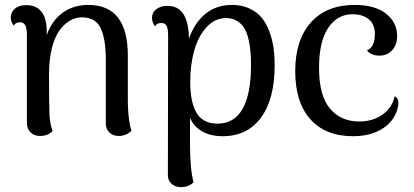

<svg xmlns="http://www.w3.org/2000/svg" viewBox="-20 -543 1690 784"><path d="M502 -120.1Q504.4 -43 517.1 -8.8Q494.1 12.2 464.8 12.2Q441.9 12.2 427 -1.7Q412.1 -15.6 412.1 -38.1V-304.2Q411.1 -390.1 389.4 -431.2Q367.7 -472.2 314 -472.2Q289.1 -472.2 265.9 -459Q242.7 -445.8 223.1 -419.2Q203.6 -392.6 191.9 -346.4Q180.2 -300.3 180.2 -240.2Q180.2 -112.8 182.1 -74.7Q184.1 -36.6 194.8 -7.8Q174.8 12.2 143.1 12.2Q119.6 12.2 104.7 -2.4Q89.8 -17.1 89.8 -42V-400.9Q89.4 -428.7 82.8 -440.4Q76.2 -452.1 62 -452.1Q43 -452.1 36.1 -438Q23.9 -455.6 23.9 -471.2Q23.9 -493.7 41 -507.8Q58.1 -522 87.9 -522Q128.4 -522 149.7 -494.6Q170.9 -467.3 170.9 -414.1V-399.9Q191.9 -459 235.8 -491Q279.8 -522.9 340.8 -522.9Q502 -522.9 502 -315.9Z M927.7 -522.9Q968.3 -522.9 999.8 -507.8Q1031.2 -492.7 1050 -469Q1068.8 -445.3 1080.8 -411.9Q1092.8 -378.4 1097.2 -345.9Q1101.6 -313.5 1101.6 -276.9Q1101.6 -138.7 1045.7 -62.7Q989.7 13.2 889.6 13.2Q840.3 13.2 805.7 -6.3Q771 -25.9 755.9 -62V43.9Q755.9 149.4 770.5 201.2Q750.5 221.2 718.8 221.2Q695.8 221.2 680.7 207.8Q665.5 194.3 665.5 171.9L666.5 -397.9Q666.5 -425.8 660.2 -437.5Q653.8 -449.2 638.7 -449.2Q619.6 -449.2 612.8 -435.1Q600.6 -454.1 600.6 -469.2Q600.6 -491.7 618.2 -505.4Q635.7 -519 664.6 -519Q750 -519 751.5 -384.8Q774.4 -450.2 818.8 -486.6Q863.3 -522.9 927.7 -522.9ZM868.7 -38.1Q936 -38.1 970.5 -98.4Q1004.9 -158.7 1004.9 -276.9Q1004.9 -308.6 1002.7 -333.7Q1000.5 -358.9 994.1 -385.3Q987.8 -411.6 976.8 -429.2Q965.8 -446.8 947 -458Q928.2 -469.2 902.8 -469.2Q857.4 -469.2 823.5 -432.1Q789.6 -395 773.2 -336.9Q756.8 -278.8 756.8 -210Q756.8 -171.4 762 -141.8Q767.1 -112.3 779.3 -87.9Q791.5 -63.5 814 -50.8Q836.4 -38.1 868.7 -38.1Z M1421.4 13.2Q1309.6 13.2 1247.6 -55.7Q1185.5 -124.5 1185.5 -252.9Q1185.5 -379.4 1249.3 -451.2Q1313 -522.9 1428.7 -522.9Q1510.7 -522.9 1556.2 -487.3Q1601.6 -451.7 1601.6 -396Q1601.6 -360.4 1581.5 -338.1Q1561.5 -315.9 1529.8 -315.9Q1495.6 -315.9 1478.5 -336.9Q1510.7 -351.1 1510.7 -402.8Q1510.7 -444.8 1485.4 -464.8Q1460 -484.9 1419.4 -484.9Q1356.9 -484.9 1319.8 -428.5Q1282.7 -372.1 1282.7 -267.1Q1282.7 -152.8 1327.1 -99.9Q1371.6 -46.9 1446.8 -46.9Q1501 -46.9 1540.5 -74Q1580.1 -101.1 1591.8 -149.9Q1614.7 -139.6 1602.5 -96.2Q1586.4 -43.9 1538.1 -15.4Q1489.7 13.2 1421.4 13.2Z"/></svg>

Font: Arima Madurai Medium
Style: Regular
Weight: 500
Designer: Joana Correia and Natanael Gama
Foundry: NDISCOVER
Version: Version 1.019;PS 001.019;hotconv 1.0.88;makeotf.lib2.5.64775